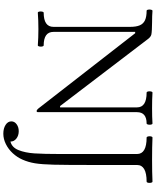

<svg xmlns="http://www.w3.org/2000/svg" viewBox="85 -791 910 1120"><g transform="rotate(90 540.0 -231.0)"><path d="M612.8 0 173.8 -564.5H166V-87.9Q166 -30.8 245.1 -30.8Q248 -30.8 250 -25.9Q252 -21 252 -14.2Q252 -7.3 250 -2Q248 3.4 245.1 3.4Q200.7 0 149.4 0Q98.1 0 53.7 3.4Q50.3 3.4 48.6 -1.5Q46.9 -6.3 46.9 -13.2Q46.9 -20 48.8 -25.4Q50.8 -30.8 53.7 -30.8Q136.7 -30.8 136.7 -87.9V-534.7Q136.7 -570.3 127.7 -591.3Q118.7 -612.3 98.1 -621.8Q77.6 -631.3 42.5 -631.3Q39.1 -631.3 37.4 -636.2Q35.6 -641.1 35.6 -647.9Q35.6 -654.8 37.6 -660.2Q39.6 -665.5 42.5 -665.5Q71.3 -663.1 110.8 -663.1Q131.3 -663.1 153.1 -661.9Q174.8 -660.6 182.1 -658.7Q194.8 -655.3 206.1 -641.1L598.6 -126.5H606.4V-575.2Q606.4 -631.3 520 -631.3Q516.6 -631.3 514.6 -636.2Q512.7 -641.1 512.7 -647.9Q512.7 -655.3 514.6 -660.4Q516.6 -665.5 520 -665.5Q558.1 -663.1 610.4 -663.1Q663.1 -663.1 700.7 -665.5Q703.6 -665.5 705.6 -660.9Q707.5 -656.2 707.5 -649.4Q707.5 -642.1 705.6 -636.7Q703.6 -631.3 700.7 -631.3Q634.3 -631.3 634.3 -575.2V0Q634.3 5.9 632.8 8.1Q631.3 10.3 627.9 10.3Q621.1 10.3 612.8 0ZM688 157.7Q688 139.2 704.8 127Q721.7 114.7 745.1 114.7Q771 114.7 788.6 128.7Q806.2 142.6 805.7 163.1Q839.8 154.8 855.5 116.2Q871.1 77.6 874.8 22.9Q878.4 -31.7 878.4 -127.9V-575.2Q878.4 -631.3 782.2 -631.3Q778.8 -631.3 776.9 -636.5Q774.9 -641.6 774.9 -648.9Q774.9 -655.8 776.9 -660.6Q778.8 -665.5 782.2 -665.5Q835.9 -663.1 911.1 -663.1Q985.8 -663.1 1039.6 -665.5Q1043 -665.5 1044.9 -660.4Q1046.9 -655.3 1046.9 -647.9Q1046.9 -641.1 1044.9 -636.2Q1043 -631.3 1039.6 -631.3Q942.4 -631.3 942.4 -575.2V-310.5Q942.4 -157.7 940.7 -88.9Q939 -20 932.6 19.3Q926.3 58.6 911.1 92.8Q897.5 124 873.8 149.7Q850.1 175.3 820.3 189.9Q790.5 204.6 759.8 204.6Q729 204.6 708.5 191.4Q688 178.2 688 157.7Z"/></g></svg>

Font: JuniusX Light
Style: Regular
Weight: 300
Designer: Peter S. Baker
Foundry: Briery Creek Software
Version: Version 1.008